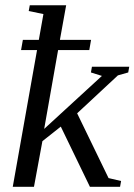

<svg xmlns="http://www.w3.org/2000/svg" viewBox="-20 -714 514 734"><path d="M474.1 -459 470.2 -437 430.7 -425.8 274.9 -280.8 395 -33.2 442.9 -22 439 0H323.7L212.4 -230L142.1 -174.3L109.9 0H28.8L121.6 -522.5H60.5L67.4 -561.5H128.4L146 -660.2L89.8 -671.9L93.8 -693.8H232.9L209 -561.5H328.1L321.3 -522.5H202.1L148.9 -221.2L369.6 -423.8L327.6 -437L331.5 -459Z"/></svg>

Font: Tinos
Style: Italic
Weight: 400
Italic angle: -16.333°
Designer: Steve Matteson
Foundry: Monotype Imaging Inc.
Version: Version 1.32